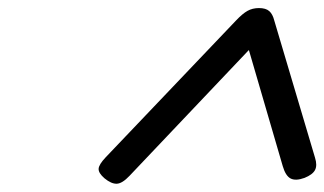

<svg xmlns="http://www.w3.org/2000/svg" viewBox="-20 -1031 804 476"><path d="M242 -641 565 -980Q581 -997 593.5 -1004Q606 -1011 622 -1011Q639 -1011 647.5 -1003.5Q656 -996 660 -980L761 -640Q767 -621 761 -609.5Q755 -598 735 -590Q713 -582 700.5 -588.5Q688 -595 681 -619L597 -907L301 -595Q283 -576 269.5 -575.5Q256 -575 239 -589Q224 -602 224.5 -612.5Q225 -623 242 -641Z"/></svg>

Font: Playwrite CA
Style: Regular
Weight: 400
Designer: Veronika Burian, José Scaglione
Foundry: TypeTogether
Version: Version 1.002